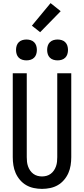

<svg xmlns="http://www.w3.org/2000/svg" viewBox="-20 -1206 540 1234"><path d="M250 8Q224 8 197.5 2.5Q171 -3 148.5 -16Q126 -29 108.5 -49.5Q91 -70 80.5 -94Q70 -118 66 -144Q62 -170 62 -196V-735H152V-196Q152 -181 153.5 -166.5Q155 -152 160 -137.5Q165 -123 173.5 -110.5Q182 -98 194 -89Q206 -80 220.5 -76Q235 -72 250 -72Q265 -72 279.5 -76Q294 -80 306 -89Q318 -98 326.5 -110.5Q335 -123 340 -137.5Q345 -152 346.5 -166.5Q348 -181 348 -196V-735H438V-196Q438 -170 434 -144Q430 -118 419.5 -94Q409 -70 391.5 -49.5Q374 -29 351.5 -16Q329 -3 302.5 2.5Q276 8 250 8ZM350 -818Q336 -818 323 -822Q310 -826 300.5 -835.5Q291 -845 287 -858Q283 -871 283 -885Q283 -899 287 -912Q291 -925 300.5 -934.5Q310 -944 323 -948Q336 -952 350 -952Q364 -952 377 -948Q390 -944 399.5 -934.5Q409 -925 413 -912Q417 -899 417 -885Q417 -871 413 -858Q409 -845 399.5 -835.5Q390 -826 377 -822Q364 -818 350 -818ZM150 -818Q136 -818 123 -822Q110 -826 100.5 -835.5Q91 -845 87 -858Q83 -871 83 -885Q83 -899 87 -912Q91 -925 100.5 -934.5Q110 -944 123 -948Q136 -952 150 -952Q164 -952 177 -948Q190 -944 199.5 -934.5Q209 -925 213 -912Q217 -899 217 -885Q217 -871 213 -858Q209 -845 199.5 -835.5Q190 -826 177 -822Q164 -818 150 -818ZM238 -999 185 -1041 305 -1186 370 -1134Z"/></svg>

Font: Iosevka Term Medium
Style: Regular
Weight: 500
Monospace: yes
Designer: Belleve Invis
Foundry: Belleve Invis
Version: Version 26.3.1